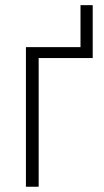

<svg xmlns="http://www.w3.org/2000/svg" viewBox="-20 -710 394 730"><path d="M332.5 -690.4V-489.3H127V0H78.6V-530.8H286.1V-690.4Z"/></svg>

Font: Open Sans SemiCondensed Light
Style: Regular
Weight: 300
Width: 4
Designer: Monotype Design Team
Foundry: Monotype Imaging Inc.
Version: Version 3.000